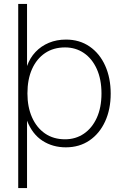

<svg xmlns="http://www.w3.org/2000/svg" viewBox="-20 -740 633 980"><path d="M73 220V-720H118V-403Q133 -445 161.5 -475Q190 -505 229.5 -521.5Q269 -538 317 -538Q386 -538 437.5 -502.5Q489 -467 517 -404.5Q545 -342 545 -262Q545 -182 516.5 -120Q488 -58 436.5 -23Q385 12 316 12Q249 12 197 -21.5Q145 -55 118 -124V220ZM312 -29Q366 -29 408 -57.5Q450 -86 474 -138.5Q498 -191 498 -263Q498 -335 474 -388Q450 -441 408 -469.5Q366 -498 312 -498Q253 -498 210 -469Q167 -440 143.5 -387.5Q120 -335 120 -263Q120 -194 143.5 -141Q167 -88 210 -58.5Q253 -29 312 -29Z"/></svg>

Font: DM Sans 9pt ExtraLight
Style: Regular
Weight: 250
Version: Version 4.004;gftools[0.9.30]